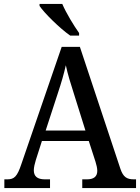

<svg xmlns="http://www.w3.org/2000/svg" viewBox="-20 -951 708 971"><path d="M335 -771H380V-784C353 -822 314 -886 295 -931H180V-921C203 -886 283 -807 335 -771ZM2 0H233V-44H207C168 -44 151 -60 151 -90C151 -104 156 -125 161 -141L192 -238H429L463 -133C468 -117 472 -100 472 -87C472 -58 454 -44 420 -44H396V0H668V-44H657C621 -44 603 -56 589 -97L384 -714H292L88 -121C67 -58 52 -44 17 -44H2ZM211 -291 273 -481C291 -535 303 -577 313 -621C322 -577 337 -529 355 -473L412 -291Z"/></svg>

Font: Noto Serif Lao SemiCondensed Medium
Style: Regular
Weight: 500
Width: 4
Designer: Monotype Design Team
Foundry: Monotype Imaging Inc.
Version: Version 2.003